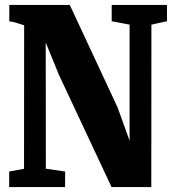

<svg xmlns="http://www.w3.org/2000/svg" viewBox="-20 -763 715 783"><path d="M17.5 0V-63.5L78 -74.5L78.5 -660Q68 -663 58.5 -666.2Q49 -669.5 39.2 -672Q29.5 -674.5 18 -676.5V-743H264.5L459.5 -325L508.5 -189V-662.5L435.5 -676.5V-743H661V-676.5L597.5 -662.5L597 0H435L220 -458.5L166.5 -589.5L167 -75L245.5 -63.5V0Z"/></svg>

Font: Merriweather 24pt SemiCondensed Black
Style: Regular
Weight: 900
Width: 4
Designer: Eben Sorkin
Foundry: Eben Sorkin
Version: Version 2.100